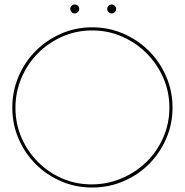

<svg xmlns="http://www.w3.org/2000/svg" viewBox="-20 -830 826 858"><path d="M646 -97Q597 -48 531.5 -20Q466 8 392 8Q318 8 253 -20Q188 -48 139.5 -96.5Q91 -145 63 -210Q35 -275 35 -349Q35 -423 63 -488.5Q91 -554 139.5 -602.5Q188 -651 253 -679.5Q318 -708 392 -708Q466 -708 531.5 -679.5Q597 -651 645.5 -602.5Q694 -554 722.5 -488.5Q751 -423 751 -349Q751 -275 722.5 -210Q694 -145 646 -97ZM149 -107Q195 -60 257 -33Q319 -6 389 -6Q460 -6 523.5 -33Q587 -60 634.5 -106.5Q682 -153 709.5 -215.5Q737 -278 737 -349Q737 -420 709.5 -482.5Q682 -545 635 -592Q588 -639 525.5 -666.5Q463 -694 392 -694Q321 -694 258.5 -666.5Q196 -639 149.5 -592Q103 -545 76 -482Q49 -419 49 -348Q49 -277 76 -215Q103 -153 149 -107ZM334 -790Q334 -782 328 -776Q322 -770 314 -770Q306 -770 300 -776Q294 -782 294 -790Q294 -798 300 -804Q306 -810 314 -810Q322 -810 328 -804Q334 -798 334 -790ZM499 -790Q499 -782 493 -776Q487 -770 479 -770Q471 -770 465 -776Q459 -782 459 -790Q459 -798 465 -804Q471 -810 479 -810Q487 -810 493 -804Q499 -798 499 -790Z"/></svg>

Font: Josefin Slab Thin
Style: Regular
Weight: 100
Designer: Santiago Orozco
Foundry: Typemade
Version: Version 2.000